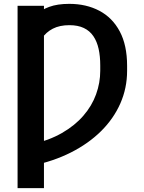

<svg xmlns="http://www.w3.org/2000/svg" viewBox="-20 -757 738 981"><path d="M204.6 -727.5V204.1H69.8V-727.5ZM141.1 90.3V-19Q230.5 -39.6 296.4 -77.4Q362.3 -115.2 406 -165.8Q449.7 -216.3 470.9 -275.1Q492.2 -334 492.2 -395.5V-422.9Q492.2 -469.2 483.9 -507.1Q475.6 -544.9 457 -572.3Q438.5 -599.6 408.2 -614Q377.9 -628.4 334.5 -628.4Q284.7 -628.4 249.8 -610.4Q214.8 -592.3 193.8 -560.3Q172.9 -528.3 163.6 -486.3V-681.6Q189.5 -706.5 231.4 -721.9Q273.4 -737.3 333.5 -737.3Q420.9 -737.3 487.8 -701.9Q554.7 -666.5 592 -596.2Q629.4 -525.9 629.4 -420.9V-395.5Q629.4 -307.1 595 -228.8Q560.5 -150.4 496.3 -86.9Q432.1 -23.4 342.3 22Q252.4 67.4 141.1 90.3Z"/></svg>

Font: Inter 18pt SemiBold
Style: Regular
Weight: 600
Designer: Rasmus Andersson
Foundry: rsms
Version: Version 4.001;git-66647c0bb